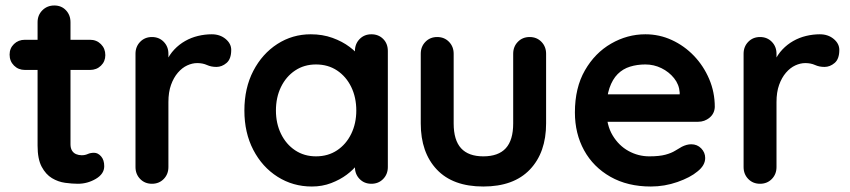

<svg xmlns="http://www.w3.org/2000/svg" viewBox="-20 -670 3100 700"><path d="M71 -525H308Q332 -525 348 -509Q364 -493 364 -469Q364 -446 348 -430.5Q332 -415 308 -415H71Q47 -415 31 -431Q15 -447 15 -471Q15 -494 31 -509.5Q47 -525 71 -525ZM178 -650Q204 -650 220.5 -632.5Q237 -615 237 -589V-144Q237 -130 242.5 -121Q248 -112 257.5 -108Q267 -104 278 -104Q290 -104 300 -108.5Q310 -113 323 -113Q337 -113 348.5 -100Q360 -87 360 -64Q360 -36 329.5 -18Q299 0 264 0Q243 0 217.5 -3.5Q192 -7 169.5 -20.5Q147 -34 132 -62Q117 -90 117 -139V-589Q117 -615 134.5 -632.5Q152 -650 178 -650Z M534 0Q508 0 491 -17.5Q474 -35 474 -61V-474Q474 -500 491 -517.5Q508 -535 534 -535Q560 -535 577 -517.5Q594 -500 594 -474V-380L587 -447Q598 -471 615.5 -489.5Q633 -508 655 -520.5Q677 -533 702 -539Q727 -545 752 -545Q782 -545 802.5 -528Q823 -511 823 -488Q823 -455 806 -440.5Q789 -426 769 -426Q750 -426 734.5 -433Q719 -440 699 -440Q681 -440 662.5 -431.5Q644 -423 628.5 -405Q613 -387 603.5 -360.5Q594 -334 594 -298V-61Q594 -35 577 -17.5Q560 0 534 0Z M1334 -545Q1360 -545 1377 -528Q1394 -511 1394 -484V-61Q1394 -35 1377 -17.5Q1360 0 1334 0Q1308 0 1291 -17.5Q1274 -35 1274 -61V-110L1296 -101Q1296 -88 1282 -69.5Q1268 -51 1244 -33Q1220 -15 1187.5 -2.5Q1155 10 1117 10Q1048 10 992 -25.5Q936 -61 903.5 -123.5Q871 -186 871 -267Q871 -349 903.5 -411.5Q936 -474 991 -509.5Q1046 -545 1113 -545Q1156 -545 1192 -532Q1228 -519 1254.5 -499Q1281 -479 1295.5 -458.5Q1310 -438 1310 -424L1274 -411V-484Q1274 -510 1291 -527.5Q1308 -545 1334 -545ZM1132 -100Q1176 -100 1209 -122Q1242 -144 1260.5 -182Q1279 -220 1279 -267Q1279 -315 1260.5 -353Q1242 -391 1209 -413Q1176 -435 1132 -435Q1089 -435 1056 -413Q1023 -391 1004.5 -353Q986 -315 986 -267Q986 -220 1004.5 -182Q1023 -144 1056 -122Q1089 -100 1132 -100Z M1911 -535Q1937 -535 1954 -517.5Q1971 -500 1971 -474V-220Q1971 -114 1912 -52Q1853 10 1742 10Q1631 10 1572.5 -52Q1514 -114 1514 -220V-474Q1514 -500 1531 -517.5Q1548 -535 1574 -535Q1600 -535 1617 -517.5Q1634 -500 1634 -474V-220Q1634 -159 1661 -129.5Q1688 -100 1742 -100Q1797 -100 1824 -129.5Q1851 -159 1851 -220V-474Q1851 -500 1868 -517.5Q1885 -535 1911 -535Z M2353 10Q2268 10 2205.5 -25.5Q2143 -61 2109.5 -122Q2076 -183 2076 -260Q2076 -350 2112.5 -413.5Q2149 -477 2208 -511Q2267 -545 2333 -545Q2384 -545 2429.5 -524Q2475 -503 2510 -466.5Q2545 -430 2565.5 -382Q2586 -334 2586 -280Q2585 -256 2567 -241Q2549 -226 2525 -226H2143L2113 -326H2480L2458 -306V-333Q2456 -362 2437.5 -385Q2419 -408 2391.5 -421.5Q2364 -435 2333 -435Q2303 -435 2277 -427Q2251 -419 2232 -400Q2213 -381 2202 -349Q2191 -317 2191 -268Q2191 -214 2213.5 -176.5Q2236 -139 2271.5 -119.5Q2307 -100 2347 -100Q2384 -100 2406 -106Q2428 -112 2441.5 -120.5Q2455 -129 2466 -135Q2484 -144 2500 -144Q2522 -144 2536.5 -129Q2551 -114 2551 -94Q2551 -67 2523 -45Q2497 -23 2450 -6.5Q2403 10 2353 10Z M2751 0Q2725 0 2708 -17.5Q2691 -35 2691 -61V-474Q2691 -500 2708 -517.5Q2725 -535 2751 -535Q2777 -535 2794 -517.5Q2811 -500 2811 -474V-380L2804 -447Q2815 -471 2832.5 -489.5Q2850 -508 2872 -520.5Q2894 -533 2919 -539Q2944 -545 2969 -545Q2999 -545 3019.5 -528Q3040 -511 3040 -488Q3040 -455 3023 -440.5Q3006 -426 2986 -426Q2967 -426 2951.5 -433Q2936 -440 2916 -440Q2898 -440 2879.5 -431.5Q2861 -423 2845.5 -405Q2830 -387 2820.5 -360.5Q2811 -334 2811 -298V-61Q2811 -35 2794 -17.5Q2777 0 2751 0Z"/></svg>

Font: zvoove
Style: Bold
Weight: 700
Designer: Vernon Adams (Nunito) & Andrew Paglinawan (Quicksand)
Foundry: zvoove
Version: Version 3.006